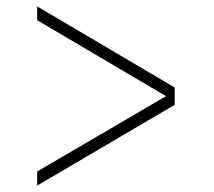

<svg xmlns="http://www.w3.org/2000/svg" viewBox="-20 -567 667 599"><path d="M96 -547V-504L498 -267L96 -32V12L525 -240V-294Z"/></svg>

Font: Sprat Condesed
Style: Bold
Weight: 700
Width: 3
Designer: Ethan Nakache
Foundry: Collletttivo
Version: Version 2.000;Glyphs 3.2 (3217)